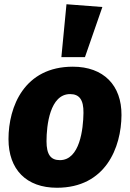

<svg xmlns="http://www.w3.org/2000/svg" viewBox="-20 -865 613 904"><path d="M293 -845 269 -596H380L462 -832ZM248 19C477 19 551 -170 552 -323C553 -463 468 -551 323 -551C95 -551 20 -364 20 -210C20 -67 104 19 248 19ZM262 -111C219 -111 199 -137 199 -200C199 -275 215 -422 310 -422C353 -422 374 -396 373 -333C372 -258 356 -111 262 -111Z"/></svg>

Font: Fira Sans ExtraBold
Style: Italic
Weight: 800
Italic angle: -8°
Designer: bBox Type GmbH & Carrois Corporate GbR & Edenspiekermann AG
Foundry: bBox Type GmbH & Carrois Corporate GbR & Edenspiekermann AG
Version: Version 4.301;PS 004.301;hotconv 1.0.88;makeotf.lib2.5.64775